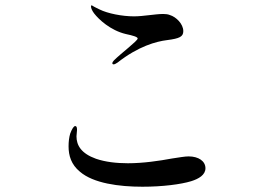

<svg xmlns="http://www.w3.org/2000/svg" viewBox="-20 -713 1040 728"><path d="M411 -469C414 -469 419 -471 426 -476C505 -538 573 -556 614 -561C661 -567 675 -574 675 -595C675 -622 648 -649 624 -656C617 -659 608 -660 599 -660C568 -660 524 -651 488 -651C443 -651 388 -662 358 -677C348 -682 341 -685 336 -688C333 -690 328 -693 327 -693C327 -693 327 -693 327 -693C326 -693 325 -691 325 -688C325 -682 330 -671 337 -662C354 -640 398 -598 457 -584C485 -578 502 -573 502 -567C502 -558 439 -511 412 -484C408 -480 406 -476 406 -473C406 -471 407 -469 411 -469ZM520 -5C596 -5 666 -14 705 -26C734 -35 759 -50 759 -75C759 -102 733 -120 695 -120C681 -120 659 -116 632 -112C584 -103 522 -94 465 -94C421 -94 379 -99 344 -111C288 -131 270 -162 270 -196C270 -204 272 -212 272 -220C272 -225 272 -235 265 -235C260 -235 253 -225 246 -206C242 -192 240 -176 240 -158C240 -123 250 -89 283 -62C334 -18 431 -5 520 -5Z"/></svg>

Font: Shippori Mincho OTF Medium
Style: Regular
Weight: 500
Designer: FONTDASU
Foundry: FONTDASU / Google Inc. / but / Adobe
Version: Version 3.300;hotconv 1.0.109;makeotfexe 2.5.65596